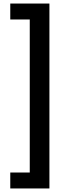

<svg xmlns="http://www.w3.org/2000/svg" viewBox="-20 -886 374 1084"><path d="M38 178H259V-866H38V-776H148V88H38Z"/></svg>

Font: Noto Sans Malayalam UI SemiBold
Style: Regular
Weight: 600
Designer: Jelle Bosma - Monotype Design Team
Foundry: Monotype Imaging Inc.
Version: Version 2.104